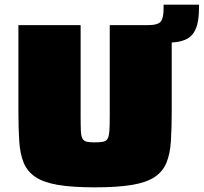

<svg xmlns="http://www.w3.org/2000/svg" viewBox="-20 -796 874 824"><path d="M486 -613V-688H612Q659 -688 670.5 -704Q682 -720 682 -758V-776H834V-763Q834 -720 826.5 -691Q819 -662 803 -645Q787 -628 761 -620.5Q735 -613 698 -613ZM388 8Q290 8 228.5 -2.5Q167 -13 132 -36.5Q97 -60 81.5 -98Q66 -136 62.5 -191Q59 -246 59 -320V-688H326V-298Q326 -258 327 -235.5Q328 -213 333.5 -202Q339 -191 351.5 -188Q364 -185 387 -185Q411 -185 424 -188Q437 -191 442.5 -202Q448 -213 449.5 -235.5Q451 -258 451 -298V-688H717V-320Q717 -246 713.5 -191Q710 -136 694.5 -98Q679 -60 644 -36.5Q609 -13 547 -2.5Q485 8 388 8Z"/></svg>

Font: Saira Expanded Black
Style: Regular
Weight: 900
Width: 7
Designer: Hector Gatti with collaboration of the Omnibus-Type team
Foundry: Omnibus-Type
Version: Version 1.101